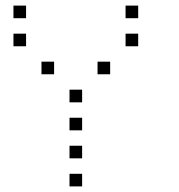

<svg xmlns="http://www.w3.org/2000/svg" viewBox="-20 -693 640 685"><path d="M29 -673Q28 -673 28 -673Q28 -673 28 -672V-629Q28 -628 28 -628Q28 -628 29 -628H72Q73 -628 73 -628Q73 -628 73 -629V-672Q73 -673 73 -673Q73 -673 72 -673ZM429 -673Q428 -673 428 -673Q428 -673 428 -672V-629Q428 -628 428 -628Q428 -628 429 -628H472Q473 -628 473 -628Q473 -628 473 -629V-672Q473 -673 473 -673Q473 -673 472 -673ZM29 -573Q28 -573 28 -573Q28 -573 28 -572V-529Q28 -528 28 -528Q28 -528 29 -528H72Q73 -528 73 -528Q73 -528 73 -529V-572Q73 -573 73 -573Q73 -573 72 -573ZM429 -573Q428 -573 428 -573Q428 -573 428 -572V-529Q428 -528 428 -528Q428 -528 429 -528H472Q473 -528 473 -528Q473 -528 473 -529V-572Q473 -573 473 -573Q473 -573 472 -573ZM129 -473Q128 -473 128 -473Q128 -473 128 -472V-429Q128 -428 128 -428Q128 -428 129 -428H172Q173 -428 173 -428Q173 -428 173 -429V-472Q173 -473 173 -473Q173 -473 172 -473ZM329 -473Q328 -473 328 -473Q328 -473 328 -472V-429Q328 -428 328 -428Q328 -428 329 -428H372Q373 -428 373 -428Q373 -428 373 -429V-472Q373 -473 373 -473Q373 -473 372 -473ZM229 -373Q228 -373 228 -373Q228 -373 228 -372V-329Q228 -328 228 -328Q228 -328 229 -328H272Q273 -328 273 -328Q273 -328 273 -329V-372Q273 -373 273 -373Q273 -373 272 -373ZM229 -273Q228 -273 228 -273Q228 -273 228 -272V-229Q228 -228 228 -228Q228 -228 229 -228H272Q273 -228 273 -228Q273 -228 273 -229V-272Q273 -273 273 -273Q273 -273 272 -273ZM229 -173Q228 -173 228 -173Q228 -173 228 -172V-129Q228 -128 228 -128Q228 -128 229 -128H272Q273 -128 273 -128Q273 -128 273 -129V-172Q273 -173 273 -173Q273 -173 272 -173ZM229 -73Q228 -73 228 -73Q228 -73 228 -72V-29Q228 -28 228 -28Q228 -28 229 -28H272Q273 -28 273 -28Q273 -28 273 -29V-72Q273 -73 273 -73Q273 -73 272 -73Z"/></svg>

Font: Doto Light
Style: Regular
Weight: 300
Monospace: yes
Version: Version 1.000